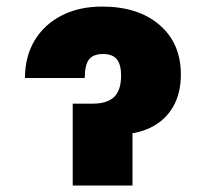

<svg xmlns="http://www.w3.org/2000/svg" viewBox="-20 -573 635 593"><path d="M57.1 -332Q57.1 -398.4 86.9 -448Q116.7 -497.6 170.4 -525.1Q224.1 -552.7 295.4 -552.7Q407.2 -552.7 472.9 -495.8Q538.6 -439 538.6 -342.8Q538.6 -284.7 514.6 -243.2Q490.7 -201.7 446 -179.4Q401.4 -157.2 338.4 -157.2H228V-252.9H267.1Q310.5 -252.9 332.3 -273.4Q354 -293.9 354 -339.8Q354 -373.5 340.8 -389.9Q327.6 -406.2 298.3 -406.2Q267.6 -406.2 254.6 -388.9Q241.7 -371.6 241.7 -332ZM204.6 -252.9H389.2V0H204.6Z"/></svg>

Font: Inter 20pt Black
Style: Regular
Weight: 900
Version: Version 4.001;git-66647c0bb